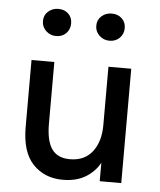

<svg xmlns="http://www.w3.org/2000/svg" viewBox="-49 -696 620 746"><g transform="rotate(5 260.5 -323.0)"><path d="M223 7Q152 7 107 -40Q62 -87 62 -185V-446H151V-205Q151 -138 173.5 -106.5Q196 -75 244 -75Q301 -75 331.5 -114.5Q362 -154 362 -218V-446H451V0H367V-72Q349 -38 313 -15.5Q277 7 223 7ZM149 -547Q126 -547 109.5 -562.5Q93 -578 93 -601Q93 -624 109.5 -638.5Q126 -653 149 -653Q173 -653 188 -638.5Q203 -624 203 -601Q203 -578 188 -562.5Q173 -547 149 -547ZM357 -547Q334 -547 317.5 -562.5Q301 -578 301 -601Q301 -624 317.5 -638.5Q334 -653 357 -653Q381 -653 396.5 -638.5Q412 -624 412 -601Q412 -578 396.5 -562.5Q381 -547 357 -547Z"/></g></svg>

Font: Tilda Sans Medium
Style: Regular
Weight: 500
Designer: ParaType Ltd
Foundry: ParaType Ltd
Version: Version 1.009